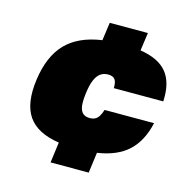

<svg xmlns="http://www.w3.org/2000/svg" viewBox="-103 -686 852 885"><g transform="rotate(15 323.0 -244.0)"><path d="M216 102 229 4Q123 -12 81 -73.5Q39 -135 55 -250Q71 -365 130.5 -426.5Q190 -488 301 -504L313 -590H495L483 -504Q572 -490 611 -441.5Q650 -393 645 -304H409Q410 -333 400.5 -345.5Q391 -358 368 -358Q347 -358 331.5 -347Q316 -336 306 -312Q296 -288 291 -250Q283 -193 294 -167.5Q305 -142 337 -142Q352 -142 362.5 -147.5Q373 -153 380.5 -165Q388 -177 394 -196H630Q610 -107 557.5 -58.5Q505 -10 411 4L398 102Z"/></g></svg>

Font: Fivo Sans Modern ExtBlk
Style: Regular
Weight: 900
Designer: Alexander Slobzheninov
Foundry: Alexander Slobzheninov
Version: 1.0